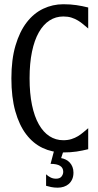

<svg xmlns="http://www.w3.org/2000/svg" viewBox="-20 -701 456 897"><path d="M118.2 -335Q118.2 -264.6 129.4 -210.7Q140.6 -156.7 161.4 -120.1Q182.1 -83.5 211.2 -64.7Q240.2 -45.9 275.9 -45.9Q297.4 -45.9 314 -51.3Q330.6 -56.6 344 -64.7Q357.4 -72.8 369.1 -82.8Q380.9 -92.8 392.1 -102.1V-3.9Q364.7 2.9 337.2 7.1Q309.6 11.2 275.9 11.2Q223.6 11.2 179.2 -9.8Q134.8 -30.8 102.3 -73.5Q69.8 -116.2 51.5 -181.4Q33.2 -246.6 33.2 -335Q33.2 -423.3 52.5 -488.5Q71.8 -553.7 104.7 -596.4Q137.7 -639.2 181.9 -660.2Q226.1 -681.2 275.9 -681.2Q309.6 -681.2 337.2 -677Q364.7 -672.9 392.1 -666V-567.9Q380.9 -577.1 369.1 -587.2Q357.4 -597.2 344 -605.2Q330.6 -613.3 314 -618.7Q297.4 -624 275.9 -624Q240.2 -624 211.2 -605.2Q182.1 -586.4 161.4 -549.8Q140.6 -513.2 129.4 -459.2Q118.2 -405.3 118.2 -335ZM237.3 -14.6H282.7L265.6 37.6Q277.3 39.6 287.8 44.9Q298.3 50.3 306.2 58.8Q314 67.4 318.6 79.1Q323.2 90.8 323.2 105.5Q323.2 123 317.4 136.2Q311.5 149.4 301.5 158.2Q291.5 167 278.1 171.4Q264.6 175.8 249.5 175.8Q232.9 175.8 219 172.9Q205.1 169.9 195.3 167V113.3Q204.6 122.1 216.1 127.9Q227.5 133.8 241.7 133.8Q259.8 133.8 267.6 123.5Q275.4 113.3 275.4 101.6Q275.4 64.5 216.3 64.5Z"/></svg>

Font: Crushed
Style: Regular
Weight: 400
Width: 3
Designer: Astigmatic (AOETI)
Foundry: Astigmatic (AOETI)
Version: Version 001.001